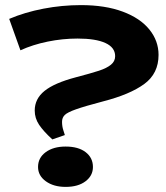

<svg xmlns="http://www.w3.org/2000/svg" viewBox="-20 -719 651 752"><path d="M297 -699Q392 -699 460.5 -673.5Q529 -648 565 -603.5Q601 -559 601 -504Q601 -431 545 -390Q489 -349 384 -322Q312 -303 278 -291Q244 -279 233.5 -268.5Q223 -258 223 -242Q223 -224 228 -209Q233 -194 234 -190L185 -173Q150 -205 133 -230.5Q116 -256 116 -286Q116 -332 154.5 -363Q193 -394 276 -416Q337 -432 367.5 -442Q398 -452 414.5 -465.5Q431 -479 431 -499Q431 -533 393 -550.5Q355 -568 284 -568Q225 -568 166.5 -556Q108 -544 60 -522L16 -645Q77 -671 150 -685Q223 -699 297 -699ZM129 -65Q129 -101 159 -123Q189 -145 237 -145Q287 -145 315.5 -123Q344 -101 344 -65Q344 -31 315 -9Q286 13 237 13Q190 13 159.5 -9Q129 -31 129 -65Z"/></svg>

Font: BioRhyme Expanded ExtraBold
Style: Regular
Weight: 800
Width: 7
Designer: Aoife Mooney
Foundry: Aoife Mooney Type
Version: Version 1.000